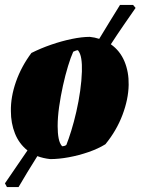

<svg xmlns="http://www.w3.org/2000/svg" viewBox="-26 -631 568 776"><path d="M177 12Q149 9 125 0Q104 33 85 64.5Q66 96 49 125H2L-6 110Q17 77 39.5 43.5Q62 10 85 -23Q51 -50 34.5 -91.5Q18 -133 18 -182Q17 -239 38.5 -300.5Q60 -362 101 -417Q139 -436 181 -450.5Q223 -465 264 -473.5Q305 -482 337 -482Q357 -480 375 -474Q396 -509 417 -543Q438 -577 459 -611H512L522 -599Q499 -566 473.5 -529Q448 -492 422 -452Q459 -426 477 -383Q495 -340 494 -288Q493 -230 469 -166.5Q445 -103 400 -48Q371 -30 332 -16.5Q293 -3 252.5 4.5Q212 12 177 12ZM225 -40Q235 -40 242 -45Q251 -67 262 -102.5Q273 -138 282.5 -179.5Q292 -221 298 -263.5Q304 -306 305 -342Q306 -371 302.5 -393.5Q299 -416 289 -428Q282 -428 270 -422Q260 -400 249 -364Q238 -328 228.5 -285Q219 -242 213 -199.5Q207 -157 207 -121Q207 -93 211 -72Q215 -51 225 -40Z"/></svg>

Font: Labrada Black
Style: Italic
Weight: 900
Italic angle: -7°
Designer: Mercedes Jáuregui
Foundry: Omnibus-Type Team
Version: Version 1.000; ttfautohint (v1.8.4.7-5d5b)